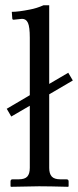

<svg xmlns="http://www.w3.org/2000/svg" viewBox="-20 -718 301 739"><path d="M242.7 -438 260.3 -408.2 169.4 -355V-71.8Q169.4 -49.3 179.2 -38.6Q189 -27.8 212.4 -27.8H235.8Q244.1 -27.8 244.1 -19.5V-1L242.2 1Q169.4 -1 130.4 -1L22.5 1L20.5 -1V-19.5Q20.5 -27.8 28.3 -27.8H51.8Q75.7 -27.8 85.2 -38.6Q94.7 -49.3 94.7 -71.8V-311L23.4 -269.5L5.9 -299.3L94.7 -351.6V-572.8Q94.7 -614.3 87.6 -629.9Q80.6 -645.5 64.9 -645.5L32.7 -642.1Q27.3 -642.1 27.3 -647L25.4 -672.4Q50.8 -672.4 94.7 -681.2Q121.1 -686 147.5 -697.8H169.4V-395Z"/></svg>

Font: Libertinage
Style: b
Weight: 400
Designer: OSP
Foundry: OSP
Version: Version 1.0; 2008; OFL relea